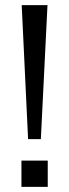

<svg xmlns="http://www.w3.org/2000/svg" viewBox="-20 -732 271 752"><path d="M90 -187 65 -712H166L140 -187ZM64 -103H167V0H64Z"/></svg>

Font: Muli
Style: Regular
Weight: 400
Designer: Vernon Adams
Foundry: Vernon Adams
Version: Version 2.000